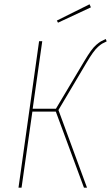

<svg xmlns="http://www.w3.org/2000/svg" viewBox="-20 -872 516 892"><path d="M396 -852.1 402.3 -837.9 249.5 -766.6 244.1 -776.4ZM471.2 -690.9 475.6 -679.7Q461.9 -673.3 454.6 -669.2Q447.3 -665 435.5 -654.5Q423.8 -644 411.1 -626.2Q398.4 -608.4 381.3 -579.6L251.5 -360.8L384.3 0H370.1L239.3 -353.5H130.4L80.1 0H65.9L161.6 -680.7H176.3L131.8 -366.7H239.7L371.6 -587.9Q388.7 -616.7 401.9 -635Q415 -653.3 427.7 -664.1Q440.4 -674.8 448.2 -679.4Q456.1 -684.1 471.2 -690.9Z"/></svg>

Font: Fira Sans Compressed Hair
Style: Italic
Weight: 100
Width: 3
Italic angle: -8°
Designer: Carrois Corporate & Edenspiekermann AG
Foundry: Carrois Corporate GbR & Edenspiekermann AG
Version: Version 4.203;PS 004.203;hotconv 1.0.88;makeotf.lib2.5.64775